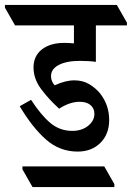

<svg xmlns="http://www.w3.org/2000/svg" viewBox="-60 -644 535 779"><path d="M255 -29Q182 -29 126.5 -78Q71 -127 20 -213L66 -239Q107 -176 145 -144.5Q183 -113 233 -113Q272 -113 297.5 -133.5Q323 -154 323 -182Q323 -204 307.5 -217.5Q292 -231 263 -231Q223 -231 180 -203Q138 -241 107 -282.5Q76 -324 76 -370Q76 -417 110 -443.5Q144 -470 201 -470Q209 -470 219 -469.5Q229 -469 240 -468V-541H1L-40 -613V-624H414L455 -552V-541H329V-393Q316 -395 299 -396Q282 -397 265 -397Q210 -397 178.5 -380.5Q147 -364 147 -335Q147 -324 151 -314.5Q155 -305 162 -298Q184 -308 203.5 -313Q223 -318 242 -318Q276 -318 302 -302.5Q328 -287 346 -265Q383 -218 383 -157Q383 -100 347.5 -64.5Q312 -29 255 -29ZM72 115 31 43V31H363L404 103V115Z"/></svg>

Font: Noto Serif Devanagari ExtraCondensed SemiBold
Style: Regular
Weight: 600
Width: 2
Designer: Universal Thirst, Indian Type Foundry and the Monotype Design Team
Foundry: Monotype Imaging Inc.
Version: Version 2.004; ttfautohint (v1.8.4.7-5d5b)